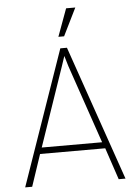

<svg xmlns="http://www.w3.org/2000/svg" viewBox="-62 -992 733 1039"><g transform="rotate(-5 305.0 -473.0)"><path d="M32 0H70L128 -173H482L540 0H577L323 -733H287ZM140 -207 286 -633 305 -690 322 -633 468 -207ZM282 -796H313L387 -946H337Z"/></g></svg>

Font: Kreadon Extra Light
Style: Regular
Weight: 200
Designer: kohakuno
Foundry: StudioGnu
Version: Version 1.000;Glyphs 3.1.2 (3151)